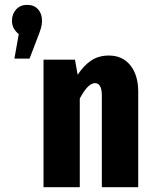

<svg xmlns="http://www.w3.org/2000/svg" viewBox="-20 -779 636 799"><path d="M92.8 -758.8Q121.6 -758.8 138.2 -740.5Q154.8 -722.2 154.8 -692.9Q154.8 -677.2 150.6 -662.6Q146.5 -647.9 134.8 -618.2L103 -535.2H40L58.1 -637.2Q29.8 -659.2 29.8 -692.9Q29.8 -720.7 47.1 -739.7Q64.5 -758.8 92.8 -758.8ZM433.1 -547.9Q489.7 -547.9 522.5 -507.1Q555.2 -466.3 555.2 -397V0H403.8V-380.9Q403.8 -433.1 375 -433.1Q346.2 -433.1 312 -369.1V0H161.1V-530.8H292L303.2 -467.8Q330.1 -508.3 360.8 -528.1Q391.6 -547.9 433.1 -547.9Z"/></svg>

Font: Fira Sans Compressed
Style: Bold
Weight: 700
Width: 1
Designer: Carrois Corporate & Edenspiekermann AG
Foundry: Carrois Corporate GbR & Edenspiekermann AG
Version: Version 4.203;PS 004.203;hotconv 1.0.88;makeotf.lib2.5.64775